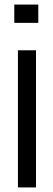

<svg xmlns="http://www.w3.org/2000/svg" viewBox="-20 -820 232 840"><path d="M42.5 -720V-800H147.5V-720ZM58.5 0V-600H137.5V0Z"/></svg>

Font: Big Shoulders Stencil Text
Style: Regular
Weight: 400
Designer: Patric King
Foundry: XO Type Co
Version: Version 1.000